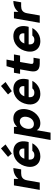

<svg xmlns="http://www.w3.org/2000/svg" viewBox="1411 -2241 1050 3912"><g transform="rotate(-90 1936.0 -285.0)"><path d="M23 0 115 -526H248L246 -436Q272 -470 306 -492.5Q340 -515 380.5 -526.5Q421 -538 468 -538L441 -379H362Q336 -379 312.5 -373.5Q289 -368 270 -354Q251 -340 237.5 -316.5Q224 -293 218 -257L173 0Z M708 12Q631 12 579 -22Q527 -56 505 -117Q483 -178 497 -257Q508 -318 535 -369.5Q562 -421 602.5 -459Q643 -497 694 -517.5Q745 -538 804 -538Q882 -538 932.5 -504Q983 -470 1002 -410.5Q1021 -351 1008 -274Q1007 -264 1004 -251.5Q1001 -239 997 -226H597L613 -314H864Q869 -347 860.5 -370Q852 -393 832.5 -405.5Q813 -418 784 -418Q753 -418 725 -401.5Q697 -385 676.5 -352.5Q656 -320 647 -270L642 -241Q636 -202 642.5 -172.5Q649 -143 670.5 -126.5Q692 -110 728 -110Q764 -110 784 -121Q804 -132 819 -151H973Q950 -106 910 -68.5Q870 -31 819 -9.5Q768 12 708 12ZM762 -569 696 -647 868 -790 949 -697Z M1040 220 1172 -526H1305L1310 -461Q1328 -482 1352.5 -499.5Q1377 -517 1408 -527.5Q1439 -538 1477 -538Q1551 -538 1597 -502Q1643 -466 1660.5 -403.5Q1678 -341 1664 -262Q1654 -203 1627 -153Q1600 -103 1562 -66Q1524 -29 1478.5 -8.5Q1433 12 1386 12Q1349 12 1320 3.5Q1291 -5 1271.5 -21.5Q1252 -38 1239 -60L1190 220ZM1365 -119Q1400 -119 1430.5 -136Q1461 -153 1482 -185.5Q1503 -218 1511 -262Q1519 -307 1508.5 -339.5Q1498 -372 1474.5 -389.5Q1451 -407 1416 -407Q1381 -407 1350.5 -389.5Q1320 -372 1298.5 -339.5Q1277 -307 1269 -263Q1262 -218 1271.5 -186Q1281 -154 1305 -136.5Q1329 -119 1365 -119Z M1980 12Q1903 12 1851 -22Q1799 -56 1777 -117Q1755 -178 1769 -257Q1780 -318 1807 -369.5Q1834 -421 1874.5 -459Q1915 -497 1966 -517.5Q2017 -538 2076 -538Q2154 -538 2204.5 -504Q2255 -470 2274 -410.5Q2293 -351 2280 -274Q2279 -264 2276 -251.5Q2273 -239 2269 -226H1869L1885 -314H2136Q2141 -347 2132.5 -370Q2124 -393 2104.5 -405.5Q2085 -418 2056 -418Q2025 -418 1997 -401.5Q1969 -385 1948.5 -352.5Q1928 -320 1919 -270L1914 -241Q1908 -202 1914.5 -172.5Q1921 -143 1942.5 -126.5Q1964 -110 2000 -110Q2036 -110 2056 -121Q2076 -132 2091 -151H2245Q2222 -106 2182 -68.5Q2142 -31 2091 -9.5Q2040 12 1980 12ZM2034 -569 1968 -647 2140 -790 2221 -697Z M2593 0Q2539 0 2500.5 -17.5Q2462 -35 2446 -75Q2430 -115 2441 -184L2479 -401H2388L2410 -526H2501L2544 -677H2678L2651 -526H2783L2760 -401H2629L2591 -182Q2586 -152 2597 -139.5Q2608 -127 2641 -127H2716L2694 0Z M3056 12Q2979 12 2927 -22Q2875 -56 2853 -117Q2831 -178 2845 -257Q2856 -318 2883 -369.5Q2910 -421 2950.5 -459Q2991 -497 3042 -517.5Q3093 -538 3152 -538Q3230 -538 3280.5 -504Q3331 -470 3350 -410.5Q3369 -351 3356 -274Q3355 -264 3352 -251.5Q3349 -239 3345 -226H2945L2961 -314H3212Q3217 -347 3208.5 -370Q3200 -393 3180.5 -405.5Q3161 -418 3132 -418Q3101 -418 3073 -401.5Q3045 -385 3024.5 -352.5Q3004 -320 2995 -270L2990 -241Q2984 -202 2990.5 -172.5Q2997 -143 3018.5 -126.5Q3040 -110 3076 -110Q3112 -110 3132 -121Q3152 -132 3167 -151H3321Q3298 -106 3258 -68.5Q3218 -31 3167 -9.5Q3116 12 3056 12Z M3427 0 3519 -526H3652L3650 -436Q3676 -470 3710 -492.5Q3744 -515 3784.5 -526.5Q3825 -538 3872 -538L3845 -379H3766Q3740 -379 3716.5 -373.5Q3693 -368 3674 -354Q3655 -340 3641.5 -316.5Q3628 -293 3622 -257L3577 0Z"/></g></svg>

Font: DM Sans 9pt Black
Style: Italic
Weight: 900
Italic angle: -10°
Version: Version 4.004;gftools[0.9.30]